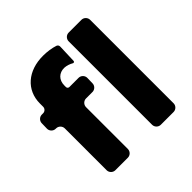

<svg xmlns="http://www.w3.org/2000/svg" viewBox="-190 -923 1093 1093"><g transform="rotate(-45 357.0 -376.0)"><path d="M75 -520H64C45 -520 29 -504 29 -485L28 -442C28 -423 44 -407 63 -407H66C85 -407 101 -391 101 -372V-35C101 -16 117 0 136 0H237C256 0 272 -16 272 -35V-372C272 -391 288 -407 307 -407H359C378 -407 394 -423 394 -442L395 -485C395 -504 379 -520 360 -520H286C278 -520 272 -526 272 -534V-547C272 -590 301 -619 343 -618C361 -617 380 -611 397 -601C402 -599 407 -602 408 -607L412 -718C413 -727 408 -735 400 -738C373 -747 338 -752 307 -752C184 -753 101 -680 101 -572V-546C101 -532 89 -520 75 -520ZM605 -742H502C483 -742 467 -726 467 -707V-35C467 -16 483 0 502 0H605C624 0 640 -16 640 -35V-707C640 -726 624 -742 605 -742Z"/></g></svg>

Font: Trueno
Style: RoundBd
Weight: 700
Designer: Julieta Ulanovsky, Jasper
Foundry: Julieta Ulanovsky, Cannot Into Space Fonts
Version: Version 3.001